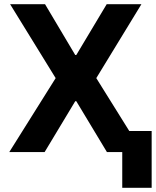

<svg xmlns="http://www.w3.org/2000/svg" viewBox="-20 -727 745 918"><path d="M339.8 -463.9H344.7L490.2 -707H656.2L440.4 -353.5L598.1 -100.6H705.1V170.9H564.5V0H491.2L344.7 -243.2H339.8L193.4 0H24.4L246.1 -353.5L28.3 -707H195.3Z"/></svg>

Font: Pretendard
Style: Bold
Weight: 700
Designer: Base glyphs from Inter by Rasmus Andersson; Hangeul glyphs from Noto Sans CJK(Source Han Sans) by Jang Soo-young and Kan
Foundry: Kil Hyung-jin
Version: Version 1.309